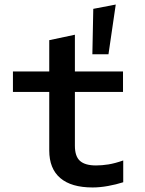

<svg xmlns="http://www.w3.org/2000/svg" viewBox="-20 -816 640 846"><path d="M387 -577 391 -777 490 -796 458 -577ZM388 10Q294 10 245.5 -31.5Q197 -73 197 -153V-411H37V-501H197V-639L310 -663V-501H522V-411H310V-174Q310 -127 332.5 -107Q355 -87 403 -87Q429 -87 457.5 -91.5Q486 -96 523 -109V-13Q492 -3 456 3.5Q420 10 388 10Z"/></svg>

Font: Red Hat Mono Medium
Style: Regular
Weight: 500
Monospace: yes
Designer: Pentagram, MCKL
Foundry: Pentagram, MCKL
Version: Version 1.023; ttfautohint (v1.8.3)